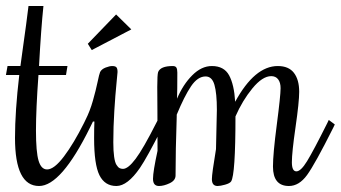

<svg xmlns="http://www.w3.org/2000/svg" viewBox="-52 -620 1136 640"><path d="M-2 -160.2Q-2 -248.5 12.2 -370.1H-32.2L-26.9 -399.9H16.1Q19 -422.9 24.7 -462.9Q30.3 -502.9 34.9 -536.6Q39.6 -570.3 43 -600.1H92.8Q85 -526.4 78.1 -399.9H172.9L168 -370.1H76.2Q67.9 -255.4 67.9 -185.1Q67.9 -112.8 76.7 -84Q85.4 -55.2 105 -55.2Q128.4 -55.2 161.1 -98.4Q193.8 -141.6 228 -210L232.9 -220.2L252.9 -205.1L248 -194.8Q151.9 0 78.1 0Q-2 0 -2 -160.2Z M253.9 -453.1 240.7 -474.1 335 -571.8 385.7 -522ZM262.7 -214.8H257.8L248 -194.8L228 -210L232.9 -220.2Q247.6 -249 257.6 -284.2Q267.6 -319.3 273.2 -346.4Q278.8 -373.5 281.7 -379.9Q286.6 -389.6 300 -394.8Q313.5 -399.9 321.8 -399.9Q332.5 -399.9 336.2 -395.5Q339.8 -391.1 339.8 -379.9Q339.8 -376.5 336.2 -341.1Q332.5 -305.7 329.1 -251Q325.7 -196.3 325.7 -146Q325.7 -116.7 328.4 -97.7Q331.1 -78.6 336.2 -70.6Q341.3 -62.5 346.2 -59.8Q351.1 -57.1 357.9 -57.1Q375 -57.1 400.1 -90.6Q425.3 -124 468.8 -210L474.1 -220.2L494.1 -205.1L488.8 -194.8Q438 -94.7 414.6 -60.5Q373 0 335.9 0Q297.4 0 279.5 -35.9Q261.7 -71.8 261.7 -159.2Q261.7 -194.8 262.7 -214.8Z M633.3 -365.2Q606.9 -365.2 584.7 -332.3Q562.5 -299.3 537.1 -237.8V-231.9Q533.2 -117.7 533.2 -35.2Q533.2 -18.6 513.7 -9.3Q494.1 0 478 0Q458 0 458 -23.9Q458 -47.9 473.1 -117.2Q473.1 -181.6 472.7 -251Q472.2 -320.3 472.2 -330.1Q472.2 -371.1 475.1 -379.9Q482.9 -399.9 523.9 -399.9Q532.7 -399.9 535.9 -394.8Q539.1 -389.6 539.1 -377.9Q539.1 -317.9 538.1 -291Q558.1 -338.4 588.9 -369.1Q619.6 -399.9 654.3 -399.9Q694.8 -399.9 711.7 -368.9Q728.5 -337.9 731.9 -280.8Q796.9 -399.9 874 -399.9Q910.2 -399.9 927.7 -377.2Q945.3 -354.5 945.3 -314Q945.3 -280.3 933.1 -196Q920.9 -111.8 920.9 -79.1Q920.9 -48.8 936 -48.8Q950.7 -48.8 971.4 -82.5Q992.2 -116.2 1039.1 -210L1043.9 -220.2L1064 -205.1L1059.1 -194.8Q998 -72.8 971.4 -36.4Q944.8 0 911.1 0Q857.9 0 857.9 -64.9Q857.9 -106.9 870.6 -204.1Q883.3 -301.3 883.3 -326.2Q883.3 -344.7 875.2 -355.5Q867.2 -366.2 852.1 -366.2Q822.8 -366.2 789.3 -325.4Q755.9 -284.7 732.9 -231.9Q732.9 -37.1 718.3 -15.1Q713.9 -8.8 698.2 -4.4Q682.6 0 673.3 0Q654.3 0 654.3 -22.9Q654.3 -41 668 -123Q670.9 -240.2 670.9 -253.9Q670.9 -309.1 662.8 -337.2Q654.8 -365.2 633.3 -365.2Z"/></svg>

Font: Rochester
Style: Regular
Weight: 400
Designer: Gillian Fisher
Foundry: Font Diner, Inc DBA Sideshow
Version: Version 1.005